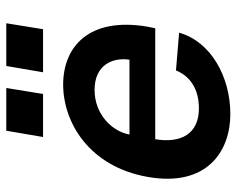

<svg xmlns="http://www.w3.org/2000/svg" viewBox="-91 -646 753 611"><g transform="rotate(-90 285.5 -340.5)"><path d="M228 16C348 16 459 -47 487 -147L367 -157C356 -130 326 -84 246 -84C166 -84 134 -140 148 -223H501L506 -247C538 -434 442 -516 322 -516C202 -516 61 -434 28 -247C-5 -60 108 16 228 16ZM155 -580H292L311 -697H175ZM163 -305C172 -358 225 -416 305 -416C385 -416 409 -358 401 -305ZM361 -580H498L517 -697H381Z"/></g></svg>

Font: Uncut Sans Semibold
Style: Italic
Weight: 600
Italic angle: -10°
Designer: Kasper Nordkvist
Foundry: Uncut Type
Version: Version 1.111;FEAKit 1.0